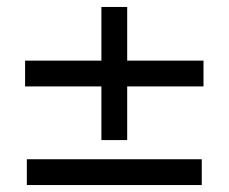

<svg xmlns="http://www.w3.org/2000/svg" viewBox="-20 -531 656 551"><path d="M271 -129V-283H52V-357H271V-511H345V-357H564V-283H345V-129ZM57 0V-74H559V0Z"/></svg>

Font: Chivo Medium Light
Style: Regular
Weight: 300
Version: Version 2.002